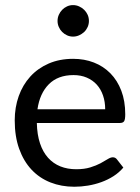

<svg xmlns="http://www.w3.org/2000/svg" viewBox="-20 -711 538 738"><path d="M36.6 0ZM261.2 -484.9Q304.2 -484.9 340.8 -470.7Q377.4 -456.5 404.3 -429.2Q431.2 -401.9 446.3 -362.3Q461.4 -322.8 461.4 -271.5Q461.4 -251.5 457 -244.9Q452.6 -238.3 440.9 -238.3H121.6Q122.6 -193.4 133.8 -159.9Q145 -126.5 164.8 -104.5Q184.6 -82.5 211.9 -71.5Q239.3 -60.5 272.9 -60.5Q304.2 -60.5 327.1 -67.6Q350.1 -74.7 366.5 -83.5Q382.8 -92.3 394 -99.4Q405.3 -106.4 413.6 -106.4Q418.9 -106.4 422.9 -104.2Q426.8 -102.1 429.7 -98.1L454.1 -66.9Q438 -47.9 416.3 -33.9Q394.5 -20 369.6 -11Q344.7 -2 318.1 2.4Q291.5 6.8 265.6 6.8Q215.8 6.8 173.8 -9.8Q131.8 -26.4 101.3 -58.8Q70.8 -91.3 53.7 -138.9Q36.6 -186.5 36.6 -248.5Q36.6 -298.3 52 -341.6Q67.4 -384.8 96.4 -416.7Q125.5 -448.7 167.2 -466.8Q209 -484.9 261.2 -484.9ZM262.7 -422.4Q202.6 -422.4 167.7 -387.2Q132.8 -352.1 124 -291H384.3Q384.3 -319.8 376 -344Q367.7 -368.2 352.1 -385.5Q336.4 -402.8 313.7 -412.6Q291 -422.4 262.7 -422.4ZM321.8 -630.4Q321.8 -618.2 316.9 -607.2Q312 -596.2 303.5 -588.1Q294.9 -580.1 283.9 -575.2Q272.9 -570.3 260.7 -570.3Q248.5 -570.3 237.8 -575.2Q227.1 -580.1 219 -588.1Q210.9 -596.2 206.1 -607.2Q201.2 -618.2 201.2 -630.4Q201.2 -643.1 206.1 -654.1Q210.9 -665 219 -673.3Q227.1 -681.6 237.8 -686.5Q248.5 -691.4 260.7 -691.4Q272.9 -691.4 283.9 -686.5Q294.9 -681.6 303.5 -673.3Q312 -665 316.9 -654.1Q321.8 -643.1 321.8 -630.4Z"/></svg>

Font: Carlito
Style: Regular
Weight: 400
Designer: Lukasz Dziedzic
Foundry: tyPoland Lukasz Dziedzic
Version: Version 1.104